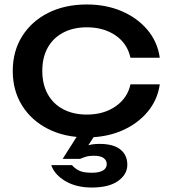

<svg xmlns="http://www.w3.org/2000/svg" viewBox="-20 -600 764 858"><path d="M694 -223Q684 -153 639 -99.5Q594 -46 524 -16Q454 14 368 14Q270 14 195.5 -23.5Q121 -61 79 -128Q37 -195 37 -283Q37 -371 79 -438Q121 -505 195.5 -542.5Q270 -580 368 -580Q454 -580 524 -550Q594 -520 639 -466.5Q684 -413 694 -342H563Q549 -406 496 -442Q443 -478 368 -478Q308 -478 263 -454.5Q218 -431 193.5 -387.5Q169 -344 169 -283Q169 -223 193.5 -179Q218 -135 263 -111.5Q308 -88 368 -88Q444 -88 497 -125Q550 -162 563 -223ZM335 -8H412L359 73L324 72Q344 59 368 51Q392 43 424 43Q487 43 518 68Q549 93 549 136Q549 179 508 208.5Q467 238 390 238Q321 238 272.5 209.5Q224 181 209 138H302Q312 151 331.5 161.5Q351 172 390 172Q423 172 440 162Q457 152 457 133Q457 117 443.5 106.5Q430 96 398 96Q378 96 363.5 100.5Q349 105 338 110H260Z"/></svg>

Font: Bounded
Style: Regular
Weight: 400
Designer: Vlad Churkin
Version: Version 1.0